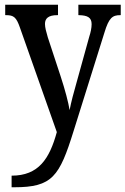

<svg xmlns="http://www.w3.org/2000/svg" viewBox="-20 -556 530 811"><path d="M29 186V235H40C201 235 231 190 291 -3L421 -418C440 -481 455 -492 488 -492H490V-536H311V-492H314C350 -491 367 -482 367 -454C367 -438 363 -419 357 -401L303 -206C291 -164 281 -127 274 -91C269 -123 255 -176 236 -234L182 -398C175 -422 170 -440 170 -455C170 -478 184 -492 222 -492H225V-536H2V-492H6C38 -492 49 -483 64 -440L220 2C189 115 143 186 29 186Z"/></svg>

Font: Noto Serif Georgian Condensed Medium
Style: Regular
Weight: 500
Width: 3
Designer: Monotype Design Team, Akaki Razmadze
Foundry: Google LLC
Version: Version 2.003